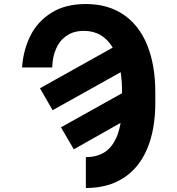

<svg xmlns="http://www.w3.org/2000/svg" viewBox="-20 -737 888 964"><path d="M411.1 -716.8Q521.5 -716.8 599.9 -663.8Q678.2 -610.8 719 -510.7Q759.8 -410.6 759.8 -272.5V-221.7Q759.8 -87.9 719.7 8.3Q679.7 104.5 601.3 155.8Q522.9 207 411.1 207V51.8Q485.8 51.8 528.6 8.1Q571.3 -35.6 585.4 -120.1L350.6 12.7L286.1 -97.7L592.8 -269V-273.4Q592.8 -327.6 585.9 -374.5L244.1 -183.6L180.7 -293.9L545.9 -498Q495.6 -582 401.4 -582Q350.6 -582 315.2 -558.1Q279.8 -534.2 261.5 -492.4Q243.2 -450.7 242.2 -398.4H90.8Q96.7 -484.9 132.3 -556.9Q168 -628.9 238 -672.9Q308.1 -716.8 411.1 -716.8Z"/></svg>

Font: Pretendard ExtraBold
Style: Regular
Weight: 800
Designer: Base glyphs from Inter by Rasmus Andersson; Hangeul glyphs from Noto Sans CJK(Source Han Sans) by Jang Soo-young and Kan
Foundry: Kil Hyung-jin
Version: Version 1.309